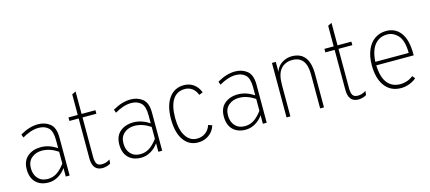

<svg xmlns="http://www.w3.org/2000/svg" viewBox="-55 -1224 3899 1739"><g transform="rotate(-15 1894.5 -355.0)"><path d="M398 -80Q368 -37 325 -12.5Q282 12 236 12Q160 12 116.5 -31.5Q73 -75 73 -154Q73 -233 122 -274.5Q171 -316 248 -316Q323 -316 398 -267V-343Q398 -426 364 -458Q330 -490 273 -490Q234 -490 194 -476Q154 -462 119 -441L108 -472Q196 -523 276 -523Q342 -523 388 -486Q434 -449 434 -358V0H398ZM398 -122V-233Q323 -283 248 -283Q191 -283 151.5 -249.5Q112 -216 112 -154Q112 -94 145.5 -57.5Q179 -21 236 -21Q287 -21 326.5 -49Q366 -77 398 -122Z M647 -104V-478H560V-511H647V-704L683 -722V-511H813V-478H683V-109Q683 -65 696 -44Q709 -23 745 -23Q783 -23 820 -47L816 -9Q800 1 779.5 6.5Q759 12 741 12Q647 12 647 -104Z M1266 -80Q1236 -37 1193 -12.5Q1150 12 1104 12Q1028 12 984.5 -31.5Q941 -75 941 -154Q941 -233 990 -274.5Q1039 -316 1116 -316Q1191 -316 1266 -267V-343Q1266 -426 1232 -458Q1198 -490 1141 -490Q1102 -490 1062 -476Q1022 -462 987 -441L976 -472Q1064 -523 1144 -523Q1210 -523 1256 -486Q1302 -449 1302 -358V0H1266ZM1266 -122V-233Q1191 -283 1116 -283Q1059 -283 1019.5 -249.5Q980 -216 980 -154Q980 -94 1013.5 -57.5Q1047 -21 1104 -21Q1155 -21 1194.5 -49Q1234 -77 1266 -122Z M1453 -255Q1453 -381 1504 -452Q1555 -523 1644 -523Q1696 -523 1735 -495Q1774 -467 1793 -416L1757 -402Q1743 -442 1713 -464.5Q1683 -487 1644 -487Q1569 -487 1530.5 -428Q1492 -369 1492 -255Q1492 -147 1531 -85.5Q1570 -24 1637 -24Q1683 -24 1717 -49.5Q1751 -75 1764 -118L1800 -105Q1783 -51 1739.5 -19.5Q1696 12 1637 12Q1552 12 1502.5 -58.5Q1453 -129 1453 -255Z M2246 -80Q2216 -37 2173 -12.5Q2130 12 2084 12Q2008 12 1964.5 -31.5Q1921 -75 1921 -154Q1921 -233 1970 -274.5Q2019 -316 2096 -316Q2171 -316 2246 -267V-343Q2246 -426 2212 -458Q2178 -490 2121 -490Q2082 -490 2042 -476Q2002 -462 1967 -441L1956 -472Q2044 -523 2124 -523Q2190 -523 2236 -486Q2282 -449 2282 -358V0H2246ZM2246 -122V-233Q2171 -283 2096 -283Q2039 -283 1999.5 -249.5Q1960 -216 1960 -154Q1960 -94 1993.5 -57.5Q2027 -21 2084 -21Q2135 -21 2174.5 -49Q2214 -77 2246 -122Z M2783 -319Q2783 -489 2652 -489Q2584 -489 2544 -443.5Q2504 -398 2504 -297V0H2468V-511H2504V-419Q2523 -472 2566 -497.5Q2609 -523 2655 -523Q2819 -523 2819 -312V0H2783Z M3047 -104V-478H2960V-511H3047V-704L3083 -722V-511H3213V-478H3083V-109Q3083 -65 3096 -44Q3109 -23 3145 -23Q3183 -23 3220 -47L3216 -9Q3200 1 3179.5 6.5Q3159 12 3141 12Q3047 12 3047 -104Z M3336 -256Q3336 -339 3362 -399.5Q3388 -460 3434.5 -491.5Q3481 -523 3541 -523Q3627 -523 3676.5 -456.5Q3726 -390 3726 -256V-245H3375Q3379 -133 3422.5 -78.5Q3466 -24 3544 -24Q3575 -24 3606 -34.5Q3637 -45 3664 -67L3685 -41Q3657 -17 3619 -2.5Q3581 12 3541 12Q3444 12 3390 -59.5Q3336 -131 3336 -256ZM3688 -278Q3687 -394 3643 -442Q3599 -490 3541 -490Q3470 -490 3425.5 -437.5Q3381 -385 3375 -278Z"/></g></svg>

Font: Overpass Thin
Style: Regular
Weight: 100
Designer: Delve Withrington, Thomas Jockin
Foundry: Delve Fonts
Version: Version 3.000;DELV;Overpass